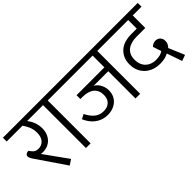

<svg xmlns="http://www.w3.org/2000/svg" viewBox="-15 -1200 1833 1833"><g transform="rotate(-45 901.0 -284.0)"><path d="M308 -27 254 9 61 -274Q44 -298 37.5 -312Q31 -326 31 -337Q31 -353 44 -361.5Q57 -370 74 -370L91 -348Q105 -329 120.5 -322Q136 -315 157 -315Q201 -315 228.5 -345.5Q256 -376 256 -432Q256 -481 239 -518Q222 -555 204 -579H-9V-630H408V-579H267Q276 -568 285.5 -552.5Q295 -537 303 -518Q311 -499 316 -476.5Q321 -454 321 -429Q321 -391 309.5 -360.5Q298 -330 277.5 -308Q257 -286 228 -274Q199 -262 164 -262Q157 -262 149.5 -262.5Q142 -263 137 -265Z M482 -579H387V-630H640V-579H545V0H482Z M953 -368Q966 -362 979 -350Q992 -338 1002.5 -321Q1013 -304 1020 -282Q1027 -260 1027 -234Q1027 -198 1014 -168.5Q1001 -139 978 -118.5Q955 -98 923.5 -86.5Q892 -75 855 -75Q816 -75 783.5 -86.5Q751 -98 725.5 -118Q700 -138 681 -164.5Q662 -191 649 -221L696 -246Q722 -191 760 -159.5Q798 -128 852 -128Q874 -128 894 -134.5Q914 -141 929 -154Q944 -167 953 -187.5Q962 -208 962 -237Q962 -300 921 -334Q880 -368 804 -368H775V-420H1151V-579H620V-630H1309V-579H1214V0H1151V-368Z M1742 -187Q1742 -164 1732.5 -146.5Q1723 -129 1712 -120L1780 40L1719 62L1666 -92Q1643 -80 1616 -73.5Q1589 -67 1552 -67Q1511 -67 1473 -79.5Q1435 -92 1405.5 -117.5Q1376 -143 1358 -181Q1340 -219 1340 -271Q1340 -321 1358 -357.5Q1376 -394 1405 -417.5Q1434 -441 1472 -452Q1510 -463 1550 -463H1631V-579H1290V-630H1811V-579H1693V-410H1577Q1540 -410 1509 -402Q1478 -394 1455 -377Q1432 -360 1419 -333Q1406 -306 1406 -269Q1406 -230 1418 -202Q1430 -174 1450.5 -156Q1471 -138 1496.5 -129.5Q1522 -121 1549 -121Q1584 -121 1607.5 -128Q1631 -135 1645 -146L1617 -230Q1626 -241 1641.5 -248.5Q1657 -256 1675 -256Q1706 -256 1724 -236Q1742 -216 1742 -187Z"/></g></svg>

Font: Mukta Light
Style: Regular
Weight: 300
Designer: Girish Dalvi and Yashodeep Gholap
Foundry: Ek Type
Version: Version 2.538;PS 1.002;hotconv 16.6.51;makeotf.lib2.5.65220;